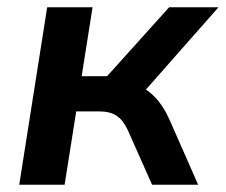

<svg xmlns="http://www.w3.org/2000/svg" viewBox="-20 -509 622 529"><path d="M33 0 110 -489H235L205 -299H275L446 -489H582L366 -244L333 -279Q358 -277 378.5 -264.5Q399 -252 416.5 -230.5Q434 -209 448 -177L526 0H399L335 -144Q325 -167 313.5 -179.5Q302 -192 287.5 -197Q273 -202 253 -202H190L158 0Z"/></svg>

Font: Nunito Sans 12pt
Style: Bold Italic
Weight: 700
Italic angle: -9°
Designer: Vernon Adams
Foundry: Vernon Adams
Version: Version 3.101;gftools[0.9.27]